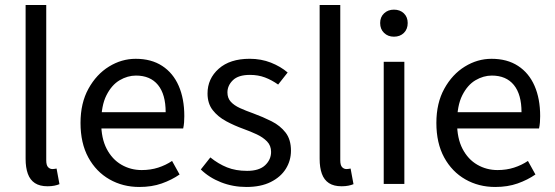

<svg xmlns="http://www.w3.org/2000/svg" viewBox="-20 -732 2207 764"><path d="M169.1 9.2Q138.2 9.2 118.9 -3.4Q99.6 -16 90.8 -40.5Q81.9 -64.9 81.9 -100.2V-712.2H164V-94.2Q164 -74.5 171.3 -66.9Q178.5 -59.3 188.5 -59.3Q192.1 -59.3 195.6 -59.8Q199.1 -60.3 205.1 -61.3L216.6 0.8Q208.2 4.4 196.3 6.8Q184.5 9.2 169.1 9.2Z M534.4 12Q468.8 12 415.7 -18.3Q362.5 -48.6 331.4 -105.5Q300.4 -162.5 300.4 -242.9Q300.4 -322.1 332.1 -379.2Q363.7 -436.4 413.8 -467.2Q463.8 -498 519.9 -498Q582.3 -498 625.5 -469.7Q668.8 -441.5 691.1 -390.3Q713.4 -339.2 713.4 -270Q713.4 -257.5 712.5 -245.2Q711.6 -232.9 708.9 -220.8H359.3V-285.6H639.2Q639.2 -356.4 608.7 -393.9Q578.1 -431.3 521.1 -431.3Q487.7 -431.3 456 -412.7Q424.3 -394 403.5 -352.8Q382.7 -311.5 382.7 -243.7Q382.7 -181.8 404.4 -139.9Q426.2 -98 463.1 -76.6Q499.9 -55.3 543.7 -55.3Q579.2 -55.3 609.4 -65Q639.7 -74.8 664.7 -91.6L694.6 -37.7Q663.3 -16 623.7 -2Q584.1 12 534.4 12Z M960.5 12Q906.8 12 859.6 -6.6Q812.4 -25.1 779.1 -57.7L817 -105.6Q848.8 -79.9 883.4 -66Q918 -52.1 963.2 -52.1Q1011.1 -52.1 1034.9 -74.4Q1058.7 -96.8 1058.7 -127.6Q1058.7 -152.6 1042.6 -169.2Q1026.5 -185.7 1001.6 -197.4Q976.6 -209 949 -219Q912.8 -232 880 -249.6Q847.2 -267.3 826.5 -293.7Q805.8 -320.2 805.8 -360.1Q805.8 -418.9 850.4 -458.5Q895 -498.1 973.5 -498.1Q1019.1 -498.1 1057.9 -482.8Q1096.7 -467.4 1124.6 -443.5L1086.8 -395.5Q1061.3 -413.6 1034.3 -423.8Q1007.3 -434 974.5 -434Q928.4 -434 906.7 -412.8Q885 -391.6 885 -364.3Q885 -341.9 898.2 -327.3Q911.4 -312.7 934.7 -302Q958 -291.4 988.1 -280.7Q1026.1 -266.8 1060.5 -249.5Q1095 -232.1 1116.4 -204.5Q1137.8 -176.9 1137.8 -132.5Q1137.8 -93.1 1117.4 -60.3Q1097 -27.6 1057.4 -7.8Q1017.8 12 960.5 12Z M1339.1 9.2Q1308.2 9.2 1288.9 -3.4Q1269.6 -16 1260.8 -40.5Q1251.9 -64.9 1251.9 -100.2V-712.2H1334V-94.2Q1334 -74.5 1341.3 -66.9Q1348.5 -59.3 1358.5 -59.3Q1362.1 -59.3 1365.6 -59.8Q1369.1 -60.3 1375.1 -61.3L1386.6 0.8Q1378.2 4.4 1366.3 6.8Q1354.5 9.2 1339.1 9.2Z M1506.9 0V-486H1589V0ZM1547.5 -586Q1523.8 -586 1508.3 -601Q1492.7 -616 1492.7 -640.4Q1492.7 -664.2 1508.3 -678.9Q1523.8 -693.6 1547.5 -693.6Q1571.8 -693.6 1587.1 -678.9Q1602.3 -664.2 1602.3 -640.4Q1602.3 -616 1587.1 -601Q1571.8 -586 1547.5 -586Z M1950.4 12Q1884.8 12 1831.7 -18.3Q1778.5 -48.6 1747.4 -105.5Q1716.4 -162.5 1716.4 -242.9Q1716.4 -322.1 1748.1 -379.2Q1779.7 -436.4 1829.8 -467.2Q1879.8 -498 1935.9 -498Q1998.3 -498 2041.5 -469.7Q2084.8 -441.5 2107.1 -390.3Q2129.4 -339.2 2129.4 -270Q2129.4 -257.5 2128.5 -245.2Q2127.6 -232.9 2124.9 -220.8H1775.3V-285.6H2055.2Q2055.2 -356.4 2024.7 -393.9Q1994.1 -431.3 1937.1 -431.3Q1903.7 -431.3 1872 -412.7Q1840.3 -394 1819.5 -352.8Q1798.7 -311.5 1798.7 -243.7Q1798.7 -181.8 1820.4 -139.9Q1842.2 -98 1879.1 -76.6Q1915.9 -55.3 1959.7 -55.3Q1995.2 -55.3 2025.4 -65Q2055.7 -74.8 2080.7 -91.6L2110.6 -37.7Q2079.3 -16 2039.7 -2Q2000.1 12 1950.4 12Z"/></svg>

Font: SourceSans3VF
Style: Regular
Weight: 200
Designer: Paul D. Hunt
Foundry: Adobe
Version: Version 3.052;hotconv 1.1.0;makeotfexe 2.6.0